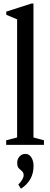

<svg xmlns="http://www.w3.org/2000/svg" viewBox="-20 -842 292 1116"><path d="M16 0V-26.5L79.5 -43V-729.5L16.5 -756V-774.5L163 -821.5H174.5V-43L235.5 -26.5V0ZM101.5 255 86.5 230.5Q100 218 108.8 202.8Q117.5 187.5 117.5 177.5Q117.5 161 108 153.2Q98.5 145.5 89.2 136Q80 126.5 80 104Q80 82.5 93.5 67.5Q107 52.5 127.5 52.5Q149 52.5 162 72.5Q175 92.5 175 123Q175 207.5 101.5 255Z"/></svg>

Font: Libre Caslon Condensed Medium
Style: Regular
Weight: 500
Designer: Pablo Impallari, Rodrigo Fuenzalida, Katja Schimmel, Ertekin Erdin
Foundry: Pablo Impallari, Rodrigo Fuenzalida
Version: Version 2.000; ttfautohint (v1.8.4.7-5d5b);gftools[0.9.33]